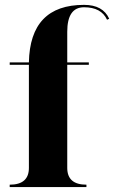

<svg xmlns="http://www.w3.org/2000/svg" viewBox="-20 -762 470 782"><path d="M97.7 -507.8Q102.1 -742.2 322.3 -742.2Q399.4 -742.2 424.8 -685.5L416 -681.6Q392.6 -732.4 322.3 -732.4Q253.9 -732.4 253.9 -632.8V-507.8H341.8V-498H253.9V-78.1Q253.9 -9.8 332 -9.8V0H19.5V-9.8Q97.7 -9.8 97.7 -78.1V-498H19.5V-507.8Z"/></svg>

Font: spinweradBold
Style: Regular
Weight: 700
Width: 7
Version: Version 0.3 ; ttfautohint (v1.2) -l 8 -r 50 -G 200 -x 14 -D 